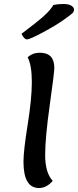

<svg xmlns="http://www.w3.org/2000/svg" viewBox="-20 -938 392 965"><path d="M176 7Q98 7 98 -125Q98 -180 119 -311Q140 -442 140 -526Q140 -610 119 -650Q144 -673 180 -673Q253 -673 253 -597Q253 -573 230 -409.5Q207 -246 207 -158Q207 -70 245 -29Q214 7 176 7ZM115 -740Q102 -740 88 -768Q168 -828 201.5 -858.5Q235 -889 248 -913Q272 -918 298.5 -918Q325 -918 338.5 -909.5Q352 -901 352 -890.5Q352 -880 345.5 -873Q339 -866 300.5 -838.5Q262 -811 196 -775.5Q130 -740 115 -740Z"/></svg>

Font: Paprika
Style: Regular
Weight: 400
Designer: Eduardo Rodriguez Tunni
Foundry: Eduardo Rodriguez Tunni
Version: Version 1.001